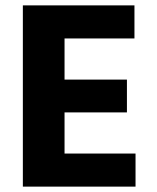

<svg xmlns="http://www.w3.org/2000/svg" viewBox="-20 -694 584 714"><path d="M484 0H65V-674H480V-551H220V-398H452V-276H220V-123H484Z"/></svg>

Font: Hind Vadodara
Style: Bold
Weight: 700
Designer: Hitesh Malaviya
Foundry: Indian Type Foundry
Version: Version 0.702;PS 1.0;hotconv 1.0.81;makeotf.lib2.5.63406